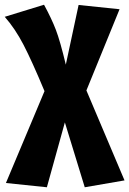

<svg xmlns="http://www.w3.org/2000/svg" viewBox="-44 -567 546 811"><path d="M482 195 314 224 230 -50 154 224 -19 206 144 -182Q91 -309 55.5 -377.5Q20 -446 -24 -496L142 -547Q174 -488 192 -441Q210 -394 234 -294L288 -546L461 -528L321 -185Z"/></svg>

Font: Fira Sans Condensed ExtraBold
Style: Regular
Weight: 800
Width: 3
Designer: Carrois Corporate & Edenspiekermann AG
Foundry: Carrois Corporate GbR & Edenspiekermann AG
Version: Version 4.203